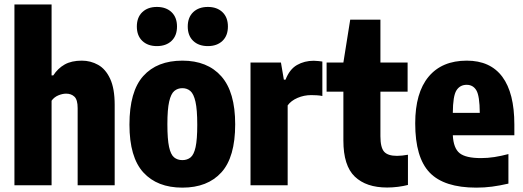

<svg xmlns="http://www.w3.org/2000/svg" viewBox="-20 -828 2338 858"><path d="M44.5 0V-808H210.5V-491H218Q238.5 -522.5 269 -539.8Q299.5 -557 345.5 -557Q385 -557 418.5 -538.2Q452 -519.5 472.2 -476Q492.5 -432.5 492.5 -359.5V0H327V-345Q327 -382 312.8 -395.8Q298.5 -409.5 275.5 -409.5Q259 -409.5 240.5 -401.8Q222 -394 210.5 -378V0Z M795 10.5Q682.5 10.5 620.5 -57.5Q558.5 -125.5 558.5 -271Q558.5 -419.5 620.2 -488.2Q682 -557 795 -557Q907 -557 969 -487Q1031 -417 1031 -272.5Q1031 -125.5 969.2 -57.5Q907.5 10.5 795 10.5ZM795 -112.5Q816.5 -112.5 831.5 -124.5Q846.5 -136.5 854 -170.5Q861.5 -204.5 861.5 -270.5Q861.5 -338.5 853.5 -373.5Q845.5 -408.5 830.8 -421.2Q816 -434 795 -434Q774 -434 759 -421.5Q744 -409 736 -374.2Q728 -339.5 728 -273Q728 -206 735.5 -171.5Q743 -137 758 -124.8Q773 -112.5 795 -112.5ZM909 -622Q868 -622 843.5 -645.2Q819 -668.5 819 -709.5Q819 -750.5 843.5 -773.8Q868 -797 909 -797Q949.5 -797 974 -773.8Q998.5 -750.5 998.5 -709.5Q998.5 -668.5 974 -645.2Q949.5 -622 909 -622ZM681 -622Q640.5 -622 616 -645.2Q591.5 -668.5 591.5 -709.5Q591.5 -750.5 616 -773.8Q640.5 -797 681 -797Q722 -797 746.5 -773.8Q771 -750.5 771 -709.5Q771 -668.5 746.5 -645.2Q722 -622 681 -622Z M1099.5 0V-548.5H1235.5L1248.5 -472H1256Q1274 -518.5 1307.2 -537.5Q1340.5 -556.5 1382 -556.5Q1392.5 -556.5 1402.8 -555.2Q1413 -554 1420.5 -553V-399Q1409 -401.5 1395.8 -402.2Q1382.5 -403 1371 -403Q1338.5 -403 1309.5 -390.5Q1280.5 -378 1265.5 -357V0Z M1710 10Q1616.5 10 1565.5 -38.8Q1514.5 -87.5 1514.5 -200V-418.5H1439.5V-548.5H1514.5L1545 -740H1680V-548.5H1801.5V-418.5H1680V-219.5Q1680 -169 1696.5 -150.2Q1713 -131.5 1754 -131.5Q1765 -131.5 1776.8 -132.8Q1788.5 -134 1803 -136.5V-1.5Q1784 3.5 1759 6.8Q1734 10 1710 10Z M2108.5 10.5Q1964.5 10.5 1900 -56.8Q1835.5 -124 1835.5 -276.5Q1835.5 -413.5 1895.2 -485.2Q1955 -557 2066 -557Q2171 -557 2224.8 -484.8Q2278.5 -412.5 2278.5 -271.5V-223.5H2003.5Q2006.5 -165.5 2034 -143.5Q2061.5 -121.5 2129.5 -121.5Q2159 -121.5 2189.5 -126.2Q2220 -131 2252 -139.5V-7.5Q2213 1.5 2179 6Q2145 10.5 2108.5 10.5ZM2065.5 -449Q2035.5 -449 2019.8 -424.2Q2004 -399.5 2003.5 -323.5H2124Q2123.5 -399.5 2108.8 -424.2Q2094 -449 2065.5 -449Z"/></svg>

Font: Encode Sans Condensed ExtraBold
Style: Regular
Weight: 800
Width: 3
Designer: Multiple Designers
Foundry: Impallari Type
Version: Version 3.000; ttfautohint (v1.8.3) -l 8 -r 50 -G 200 -x 14 